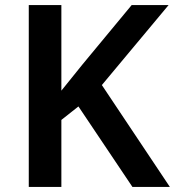

<svg xmlns="http://www.w3.org/2000/svg" viewBox="-20 -785 687 754"><path d="M647 -51 380 -451 642 -765H497L304 -532C276 -497 248 -463 221 -429V-765H93V-51H221V-314L288 -367L500 -51Z"/></svg>

Font: Noto Sans Tamil UI SemiBold
Style: Regular
Weight: 600
Designer: Jelle Bosma - Monotype Design Team
Foundry: Monotype Imaging Inc.
Version: Version 2.004